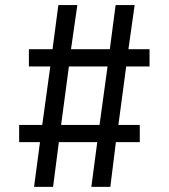

<svg xmlns="http://www.w3.org/2000/svg" viewBox="-20 -726 655 746"><path d="M470.3 -467.7 440 -240.5H523.1V-173.8H430.3L408.7 0H334.9L357.9 -173.8H208.7L186.2 0H112.3L135.4 -173.8H54.4V-240.5H144.1L175.4 -467.7H92.3V-534.9H184.1L206.7 -706.2H280.5L255.9 -534.9H406.7L429.2 -706.2H503.1L479 -534.9H561V-467.7ZM217.4 -240.5H366.7L397.9 -467.7H247.7Z"/></svg>

Font: FiraCode Nerd Font
Style: Regular
Weight: 400
Designer: Carrois Corporate, Edenspiekermann AG, Nikita Prokopov
Foundry: Carrois Corporate, Edenspiekermann AG, Nikita Prokopov
Version: Version 6.002;Nerd Fonts 2.2.2